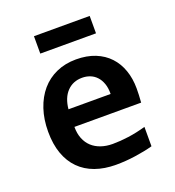

<svg xmlns="http://www.w3.org/2000/svg" viewBox="-126 -772 802 882"><g transform="rotate(-20 275.0 -331.0)"><path d="M500 -286.1Q500 -273.9 499.3 -254.4Q498.5 -234.9 497.1 -217.8H170.9Q170.9 -185.1 180.9 -160.2Q190.9 -135.3 209.2 -118.4Q227.5 -101.6 253.2 -92.8Q278.8 -84 310.1 -84Q346.2 -84 387.5 -89.6Q428.7 -95.2 473.1 -107.9V-13.2Q454.1 -7.8 431.6 -3.4Q409.2 1 385.7 4.4Q362.3 7.8 338.4 9.5Q314.5 11.2 292 11.2Q235.4 11.2 190.4 -4.9Q145.5 -21 114.3 -52.5Q83 -84 66.4 -130.4Q49.8 -176.8 49.8 -237.8Q49.8 -298.3 66.4 -347.9Q83 -397.5 113.3 -432.9Q143.6 -468.3 186.8 -487.5Q230 -506.8 283.2 -506.8Q335.9 -506.8 376.5 -490.5Q417 -474.1 444.3 -444.8Q471.7 -415.5 485.8 -375Q500 -334.5 500 -286.1ZM378.9 -303.2Q379.4 -332.5 371.6 -354.2Q363.8 -376 350.3 -390.1Q336.9 -404.3 319.1 -411.1Q301.3 -418 280.8 -418Q235.8 -418 207 -387.9Q178.2 -357.9 172.9 -303.2ZM138.7 -587.9V-672.9H411.1V-587.9ZM0 -496.1Z"/></g></svg>

Font: Code New Roman
Style: Bold
Weight: 700
Monospace: yes
Designer: Sam Radian
Foundry: Code New Roman
Version: Version 1.508 October 19, 2014